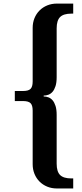

<svg xmlns="http://www.w3.org/2000/svg" viewBox="-20 -839 462 1082"><path d="M63.5 -326.2H110.4Q140.1 -326.2 152.1 -338.1Q164.1 -350.1 164.1 -379.9V-682.1Q164.1 -711.4 174.3 -736.6Q184.6 -761.7 202.9 -780Q221.2 -798.3 246.3 -808.6Q271.5 -818.8 300.8 -818.8H392.6V-762.2H382.3Q337.9 -762.2 318.6 -742.9Q299.3 -723.6 299.3 -679.2V-404.3Q299.3 -374 293 -354Q286.6 -334 276.4 -322Q266.1 -310.1 252.9 -305.2Q239.7 -300.3 226.1 -300.3V-295.4Q239.7 -295.4 252.9 -290.5Q266.1 -285.6 276.4 -273.7Q286.6 -261.7 293 -241.7Q299.3 -221.7 299.3 -191.4V83.5Q299.3 127.9 318.6 147.2Q337.9 166.5 382.3 166.5H392.6V223.1H300.8Q271.5 223.1 246.3 212.9Q221.2 202.6 202.9 184.3Q184.6 166 174.3 140.9Q164.1 115.7 164.1 86.4V-215.8Q164.1 -245.6 152.1 -257.6Q140.1 -269.5 110.4 -269.5H63.5Z"/></svg>

Font: Noticia Text
Style: Bold
Weight: 700
Designer: JM Sole
Foundry: JM Sole
Version: Version 1.003